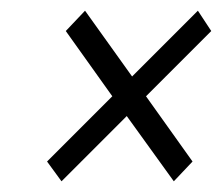

<svg xmlns="http://www.w3.org/2000/svg" viewBox="-20 -500 415 359"><path d="M375 -442 253 -320 340 -198 305 -161 217 -283 95 -161 68 -198 190 -320 103 -442 139 -480 227 -357 350 -480Z"/></svg>

Font: ArsenalItalic
Style: Italic
Weight: 400
Italic angle: -9°
Designer: Andrij Shevchenko
Foundry: Stairsfor.com
Version: Version 1.000